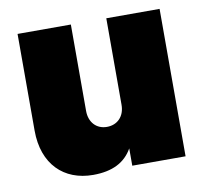

<svg xmlns="http://www.w3.org/2000/svg" viewBox="-65 -590 710 667"><g transform="rotate(-10 290.5 -256.0)"><path d="M351 -520V-215C351 -174 325 -148 288 -148C251 -148 226 -175 226 -215V-520H38V-179C38 -60 109 8 212 8C280 8 325 -15 351 -61V0H539V-520Z"/></g></svg>

Font: Arthouse Owned Black
Style: Regular
Weight: 900
Designer: Jeremy Tribby
Foundry: Tribby Type
Version: Version 1.000;PS 001.000;hotconv 1.0.88;makeotf.lib2.5.64775